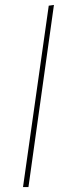

<svg xmlns="http://www.w3.org/2000/svg" viewBox="-20 -756 282 776"><path d="M198 -736 95 0H73L177 -733Z"/></svg>

Font: Fira Sans Condensed Thin
Style: Italic
Weight: 250
Width: 3
Italic angle: -8°
Designer: Carrois Corporate & Edenspiekermann AG
Foundry: Carrois Corporate GbR & Edenspiekermann AG
Version: Version 4.203